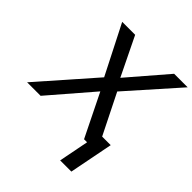

<svg xmlns="http://www.w3.org/2000/svg" viewBox="-263 -845 1201 1201"><g transform="rotate(45 338.0 -244.5)"><path d="M476.1 0 336.4 -283.7 91.8 0H-27.8L291 -362.8L125.5 -688H240.2L364.7 -432.1L585 -688H704.6L411.6 -357.9L544.4 -91.8H620.1L563 199.2H463.9L502.9 0Z"/></g></svg>

Font: Arimo Medium
Style: Italic
Weight: 500
Italic angle: -12°
Designer: Steve Matteson
Foundry: Monotype Imaging Inc.
Version: Version 1.33